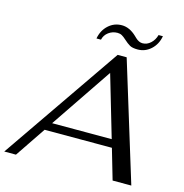

<svg xmlns="http://www.w3.org/2000/svg" viewBox="-159 -997 1063 1111"><g transform="rotate(15 372.5 -441.0)"><path d="M562 -182H159L36 0H-34L455 -710H509L727 0H615ZM548 -230 440 -598 191 -230ZM435 -882Q481 -882 523 -842Q525 -840 534.5 -831Q544 -822 554.5 -817Q565 -812 576 -812Q603 -812 624.5 -832Q646 -852 654 -882H680Q671 -832 637 -801Q603 -770 558 -770Q527 -770 511 -779Q495 -788 473 -808Q460 -820 448.5 -826.5Q437 -833 422 -833Q392 -833 368.5 -815.5Q345 -798 339 -770H312Q321 -820 355 -851Q389 -882 435 -882Z"/></g></svg>

Font: Fahkwang
Style: Italic
Weight: 400
Italic angle: -10°
Version: Version 1.000; ttfautohint (v1.6)